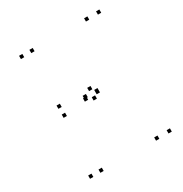

<svg xmlns="http://www.w3.org/2000/svg" viewBox="-173 -872 967 1014"><g transform="rotate(-30 310.0 -365.0)"><path d="M168 -720V-740H148V-720ZM105 -720V-740H85V-720ZM105 10V-10H85V10ZM168 10V-10H148V10ZM145 -338.5V-358.5H125V-338.5ZM328 -338.5V-358.5H308V-338.5ZM285 -356.5V-376.5H265V-356.5ZM507.5 10V-10H487.5V10ZM583.5 10V-10H563.5V10ZM358.5 -359V-379H338.5V-359ZM358.5 -365.5V-385.5H338.5V-365.5ZM574.5 -720V-740H554.5V-720ZM501.5 -720V-740H481.5V-720ZM290 -369V-389H270V-369ZM332 -393.5V-413.5H312V-393.5ZM145 -393.5V-413.5H125V-393.5Z"/></g></svg>

Font: Monaspace Neon Dots Var
Style: Regular
Weight: 400
Designer: Riley Cran and the Lettermatic Team
Version: Version 1.100 (Monaspace Neon Dots)